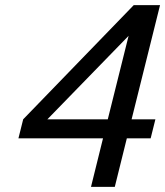

<svg xmlns="http://www.w3.org/2000/svg" viewBox="-20 -728 644 748"><path d="M164.6 -263.2H399.9L481 -588.4ZM474.1 -189 427.2 0H334.5L381.3 -189H51.8L70.3 -263.2L501 -708H603.5L492.7 -263.2H585.4L566.9 -189Z"/></svg>

Font: Andika New Basic
Style: Italic
Weight: 400
Italic angle: -14°
Designer: Victor Gaultney, Annie Olsen, Julie Remington, Don Collingsworth, Eric Hays
Foundry: SIL International
Version: Version 5.500